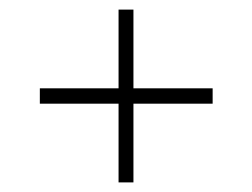

<svg xmlns="http://www.w3.org/2000/svg" viewBox="-20 -453 526 400"><path d="M227 -73V-237H63V-269H227V-433H258V-269H423V-237H258V-73Z"/></svg>

Font: Saira Condensed Thin
Style: Regular
Weight: 250
Width: 3
Designer: Hector Gatti with collaboration of the Omnibus-Type team
Foundry: Omnibus-Type
Version: Version 1.101